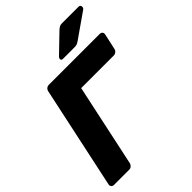

<svg xmlns="http://www.w3.org/2000/svg" viewBox="-254 -1028 1150 1150"><g transform="rotate(-45 321.0 -452.5)"><path d="M21 0Q10 0 4 -7.5Q-2 -15 0 -25L139 -675Q141 -686 149.5 -693Q158 -700 169 -700H600Q611 -700 617 -693Q623 -686 621 -675L599 -575Q597 -564 588 -556.5Q579 -549 568 -549H292L180 -25Q178 -15 169.5 -7.5Q161 0 150 0ZM339 -750Q323 -750 325 -765Q327 -773 333 -778L445 -886Q458 -898 466 -901.5Q474 -905 486 -905H626Q634 -905 638 -900Q642 -895 641 -887Q641 -879 633 -873L477 -764Q467 -757 458.5 -753.5Q450 -750 436 -750Z"/></g></svg>

Font: Rubik Light
Style: Bold Italic
Weight: 700
Italic angle: -12°
Version: Version 2.104